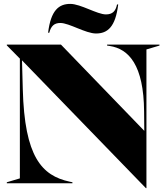

<svg xmlns="http://www.w3.org/2000/svg" viewBox="-20 -941 854 986"><path d="M729 25H732V-687L799 -707V-712H530V-707L543 -705C642 -690 718 -606 720 -369L721 -269L293 -712H15V-708L82 -640V-25L15 -5V0H352V-5L338 -8C194 -39 106 -136 97 -484L93 -631ZM227 -773H233C242 -807 258 -823 290 -823C335 -823 420 -769 473 -769C532 -769 573 -802 587 -918H581C574 -884 558 -867 524 -867C479 -867 394 -921 341 -921C282 -921 241 -888 227 -773Z"/></svg>

Font: Nyght Serif Dark
Style: Regular
Weight: 800
Designer: Maksym Kobuzan
Version: Version 0.410;Glyphs 3.1.2 (3151)